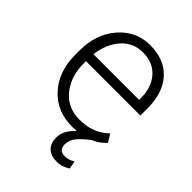

<svg xmlns="http://www.w3.org/2000/svg" viewBox="-208 -643 931 931"><g transform="rotate(45 257.5 -177.5)"><path d="M280.8 9.8Q175.3 9.8 110.1 -61.8Q44.9 -133.3 44.9 -248.5V-275.4Q44.9 -391.1 109.6 -464.6Q174.3 -538.1 268.6 -538.1Q367.7 -538.1 422.1 -477.8Q476.6 -417.5 476.6 -312.5V-262.7H103.5V-248.5Q103.5 -157.7 151.9 -98.6Q200.2 -39.6 280.8 -39.6Q329.1 -39.6 365.5 -53.5Q401.9 -67.4 434.6 -97.7L459.5 -57.6Q445.3 -43 429.7 -31.5Q414.1 -20 394 -11.7Q356 17.1 335.9 41.5Q315.9 65.9 315.9 95.2Q315.9 114.3 325.2 125.2Q334.5 136.2 357.4 136.2Q373.5 136.2 385.5 131.6Q397.5 127 408.7 120.1L416 161.1Q401.9 170.4 385.5 176.5Q369.1 182.6 346.2 182.6Q307.6 182.6 285.4 161.6Q263.2 140.6 263.2 100.1Q263.2 76.7 275.1 53.7Q287.1 30.8 310.5 9.8L309.6 8.3Q303.7 8.8 296.4 9.3Q289.1 9.8 280.8 9.8ZM268.6 -488.3Q202.6 -488.3 158.9 -439.2Q115.2 -390.1 105.5 -312H418.5V-326.7Q418.5 -397 378.9 -442.6Q339.4 -488.3 268.6 -488.3Z"/></g></svg>

Font: Franko
Style: Light
Weight: 300
Designer: Google
Version: Version 1.200310; 2013